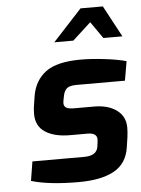

<svg xmlns="http://www.w3.org/2000/svg" viewBox="-55 -816 637 865"><g transform="rotate(-5 264.0 -383.5)"><path d="M52 -18 66 -105H300Q356 -105 363 -144L366 -166L367 -178Q367 -208 325 -208H245Q175 -208 133.5 -235Q92 -262 92 -317Q92 -341 96 -362L102 -400Q114 -468 164.5 -505.5Q215 -543 323 -543Q370 -543 429.5 -536Q489 -529 528 -518L513 -431H294Q265 -431 252 -421.5Q239 -412 234 -390L231 -375Q228 -362 228 -354Q228 -340 238.5 -333.5Q249 -327 274 -327H364Q428 -327 466.5 -298.5Q505 -270 505 -220Q505 -200 502 -177L495 -130Q484 -58 426 -26Q368 6 266 6Q132 6 52 -18ZM342 -773H443L519 -631H433L380 -707L297 -631H211Z"/></g></svg>

Font: Exo
Style: Bold Italic
Weight: 700
Italic angle: -9°
Designer: Natanael Gama
Foundry: Natanael Gama
Version: Version 1.500; ttfautohint (v1.6)